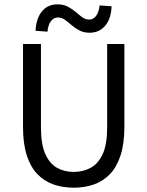

<svg xmlns="http://www.w3.org/2000/svg" viewBox="-20 -861 685 893"><path d="M322.8 12Q272.5 12 229.4 -2.9Q186.3 -17.9 154.4 -50.6Q122.5 -83.4 104.7 -137.9Q87 -192.4 87 -271V-656.3H170.5V-268.7Q170.5 -189.9 190.8 -144.6Q211.1 -99.4 245.5 -80.4Q280 -61.4 322.8 -61.4Q366.3 -61.4 401.6 -80.4Q436.9 -99.4 457.7 -144.6Q478.4 -189.9 478.4 -268.7V-656.3H558.5V-271Q558.5 -192.4 540.6 -137.9Q522.7 -83.4 490.8 -50.6Q459 -17.9 416.1 -2.9Q373.1 12 322.8 12ZM397.2 -708.8Q369.3 -708.8 349.1 -719.6Q328.9 -730.4 312.9 -744.2Q296.9 -758 282 -768.9Q267.2 -779.7 249.2 -779.7Q230.3 -779.7 217.1 -762.9Q203.8 -746 200.8 -713.7L145.2 -717.9Q148.3 -775.6 175.2 -808.2Q202.2 -840.8 247 -840.8Q274.9 -840.8 295.4 -830Q315.9 -819.1 331.9 -805.4Q347.9 -791.6 362.6 -780.7Q377.4 -769.9 394.9 -769.9Q413.9 -769.9 426.8 -786.9Q439.7 -803.9 443.4 -835.9L499 -831.7Q496.9 -774.3 469.5 -741.5Q442 -708.8 397.2 -708.8Z"/></svg>

Font: Source Sans Variable
Style: Regular
Weight: 200
Designer: Paul D. Hunt
Foundry: Adobe Systems Incorporated
Version: Version 3.006;hotconv 1.0.111;makeotfexe 2.5.65597